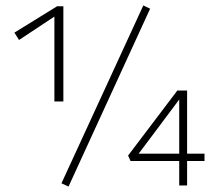

<svg xmlns="http://www.w3.org/2000/svg" viewBox="-20 -682 792 706"><path d="M532 -650 232 4 206 -8 507 -662ZM180 -309V-621L50 -535L33 -562L190 -659H213V-309ZM732 -90H668V0H639V-90H460L451 -110L632 -349H668V-117H732ZM639 -117V-316L490 -117Z"/></svg>

Font: Ysabeau SC Light
Style: Regular
Weight: 300
Designer: Christian Thalmann (Catharsis Fonts)
Version: Version 0.003